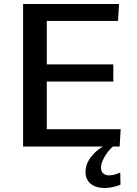

<svg xmlns="http://www.w3.org/2000/svg" viewBox="-20 -731 686 958"><path d="M95.2 0V-710.9H573.7L568.8 -626.5H213.4V-409.7H545.4V-324.2H213.4V-86.4H582L577.1 0ZM502.4 207Q473.1 207 451.7 197.8Q430.2 188.5 418.5 170.4Q406.7 152.3 406.7 127.4Q406.7 97.7 421.4 71.5Q436 45.4 458.7 25.4Q481.4 5.4 503.9 -4.9H549.8Q533.2 7.3 518.3 26.6Q503.4 45.9 493.7 66.9Q483.9 87.9 483.9 105Q483.9 124.5 495.1 134.3Q506.3 144 524.4 144Q540.5 144 556.9 138.7Q573.2 133.3 580.1 130.4L581.1 190.4Q565.9 197.3 544.2 202.1Q522.5 207 502.4 207Z"/></svg>

Font: Comme Medium
Style: Regular
Weight: 500
Version: Version 1.000;gftools[0.9.27]